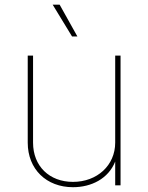

<svg xmlns="http://www.w3.org/2000/svg" viewBox="-20 -780 624 808"><path d="M287.1 7.8C364.3 7.8 436 -27.8 464.8 -100.1V0H487.3V-545.9H464.8V-179.7C464.8 -84 388.7 -14.6 287.1 -14.6C188 -14.6 119.1 -80.6 119.1 -179.7V-545.9H96.7V-179.7C96.7 -67.9 175.3 7.8 287.1 7.8ZM283.2 -626.5H305.7L231 -760.3H201.7Z"/></svg>

Font: Raveo Thin
Style: Regular
Weight: 100
Designer: Jakub Foglar, Rasmus Andersson (Inter)
Foundry: Jakubfoglar.com
Version: Version 1.100;Glyphs 3.2.3 (3260)